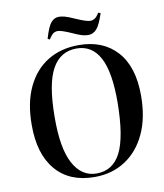

<svg xmlns="http://www.w3.org/2000/svg" viewBox="-99 -1004 937 1098"><g transform="rotate(-10 369.5 -455.0)"><path d="M58 -342Q58 -470 101 -560.5Q144 -651 221 -698Q298 -745 401 -745Q542 -745 622.5 -656Q703 -567 703 -400Q703 -271 660 -178.5Q617 -86 540 -36Q463 14 362 14Q216 14 136.5 -79.5Q57 -173 58 -342ZM195 -366Q193 -183 241 -93.5Q289 -4 376 -4Q471 -4 516.5 -93.5Q562 -183 564 -383Q565 -561 520 -644.5Q475 -728 386 -728Q291 -728 243.5 -641.5Q196 -555 195 -366ZM466 -792Q447 -792 427 -798.5Q407 -805 381 -817Q319 -845 297 -845Q284 -845 272.5 -838Q261 -831 245 -805L233 -811Q252 -877 271 -900.5Q290 -924 318 -924Q333 -924 352 -919Q371 -914 411 -896Q470 -870 492 -870Q505 -870 517 -877Q529 -884 544 -908L557 -903Q536 -838 515.5 -815Q495 -792 466 -792Z"/></g></svg>

Font: Literata 72pt SemiBold
Style: Italic
Weight: 600
Italic angle: -2°
Designer: Latin by Veronika Burian and Jose Scaglione. Greek by Irene Vlachou. Cyrillic by Vera Evstafieva
Foundry: TypeTogether
Version: Version 3.002